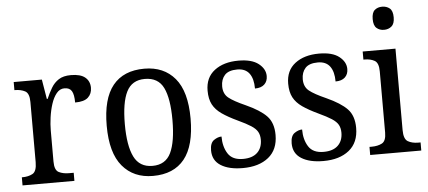

<svg xmlns="http://www.w3.org/2000/svg" viewBox="-51 -870 2211 992"><g transform="rotate(-5 1054.5 -374.0)"><path d="M29 0V-42H32Q63 -42 85 -54Q107 -66 107 -114V-426Q107 -471 85 -482.5Q63 -494 33 -494H30V-536H176L193 -434H197Q210 -464 225 -489.5Q240 -515 264 -530.5Q288 -546 327 -546Q377 -546 401 -526Q425 -506 425 -472Q425 -441 404.5 -422Q384 -403 337 -403Q337 -444 326 -462.5Q315 -481 288 -481Q264 -481 247 -460Q230 -439 219.5 -406.5Q209 -374 204 -337.5Q199 -301 199 -270V-109Q199 -64 221 -53Q243 -42 273 -42H298V0Z M705 10Q605 10 547 -59Q489 -128 489 -269Q489 -409 544.5 -477.5Q600 -546 708 -546Q809 -546 866.5 -477.5Q924 -409 924 -269Q924 -128 868.5 -59Q813 10 705 10ZM707 -42Q775 -42 802.5 -99.5Q830 -157 830 -269Q830 -381 802.5 -437Q775 -493 706 -493Q639 -493 611 -437Q583 -381 583 -269Q583 -157 611.5 -99.5Q640 -42 707 -42Z M1171 10Q1099 10 1057 -16.5Q1015 -43 1015 -95Q1015 -134 1035.5 -148Q1056 -162 1075 -162Q1075 -109 1098 -73Q1121 -37 1176 -37Q1225 -37 1250.5 -61.5Q1276 -86 1276 -128Q1276 -152 1266.5 -169Q1257 -186 1233 -201.5Q1209 -217 1166 -237Q1117 -260 1085.5 -282Q1054 -304 1039 -332.5Q1024 -361 1024 -404Q1024 -472 1071.5 -508.5Q1119 -545 1196 -545Q1265 -545 1300 -517.5Q1335 -490 1335 -453Q1335 -426 1318 -410Q1301 -394 1269 -394Q1269 -445 1248.5 -472.5Q1228 -500 1186 -500Q1141 -500 1121 -478Q1101 -456 1101 -420Q1101 -381 1127 -360Q1153 -339 1214 -312Q1287 -279 1320.5 -244Q1354 -209 1354 -146Q1354 -70 1304.5 -30Q1255 10 1171 10Z M1589 10Q1517 10 1475 -16.5Q1433 -43 1433 -95Q1433 -134 1453.5 -148Q1474 -162 1493 -162Q1493 -109 1516 -73Q1539 -37 1594 -37Q1643 -37 1668.5 -61.5Q1694 -86 1694 -128Q1694 -152 1684.5 -169Q1675 -186 1651 -201.5Q1627 -217 1584 -237Q1535 -260 1503.5 -282Q1472 -304 1457 -332.5Q1442 -361 1442 -404Q1442 -472 1489.5 -508.5Q1537 -545 1614 -545Q1683 -545 1718 -517.5Q1753 -490 1753 -453Q1753 -426 1736 -410Q1719 -394 1687 -394Q1687 -445 1666.5 -472.5Q1646 -500 1604 -500Q1559 -500 1539 -478Q1519 -456 1519 -420Q1519 -381 1545 -360Q1571 -339 1632 -312Q1705 -279 1738.5 -244Q1772 -209 1772 -146Q1772 -70 1722.5 -30Q1673 10 1589 10Z M1960 -638Q1937 -638 1921.5 -651.5Q1906 -665 1906 -698Q1906 -732 1921.5 -745Q1937 -758 1960 -758Q1983 -758 1999 -745Q2015 -732 2015 -698Q2015 -665 1999 -651.5Q1983 -638 1960 -638ZM1832 0V-42H1844Q1875 -42 1897 -53.5Q1919 -65 1919 -109V-426Q1919 -470 1898 -482Q1877 -494 1846 -494H1840V-536H2010V-114Q2010 -67 2031.5 -54.5Q2053 -42 2085 -42H2097V0Z"/></g></svg>

Font: Noto Serif Hebrew SemiCondensed
Style: Regular
Weight: 400
Width: 4
Designer: Monotype Design Team
Foundry: Monotype Imaging Inc.
Version: Version 2.004; ttfautohint (v1.8.4.7-5d5b)